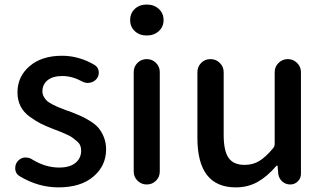

<svg xmlns="http://www.w3.org/2000/svg" viewBox="-20 -809 1425 842"><path d="M236.3 12.7Q147.5 12.7 66.4 -36.1Q49.8 -45.9 46.9 -65.4Q46.9 -69.3 46.9 -73.2Q46.9 -87.9 55.7 -99.6Q67.4 -115.2 85.9 -118.2Q89.8 -118.2 93.8 -118.2Q108.4 -118.2 120.1 -110.4Q178.7 -74.2 239.3 -74.2Q286.1 -74.2 311 -94.7Q335.9 -115.2 335.9 -148.4Q335.9 -160.2 332 -170.4Q328.1 -180.7 316.9 -189.9Q305.7 -199.2 298.3 -205.1Q291 -210.9 271.5 -219.7Q252 -228.5 244.6 -231.4Q237.3 -234.4 213.9 -243.2Q180.7 -255.9 157.7 -267.6Q134.8 -279.3 108.9 -298.3Q83 -317.4 69.8 -343.8Q56.6 -370.1 56.6 -403.3Q56.6 -473.6 109.9 -519Q163.1 -564.5 252 -564.5Q326.2 -564.5 394.5 -524.4Q410.2 -514.6 413.1 -496.1Q413.1 -493.2 413.1 -489.3Q413.1 -475.6 404.3 -463.9Q392.6 -449.2 374 -446.3Q370.1 -445.3 365.2 -445.3Q351.6 -445.3 339.8 -452.1Q295.9 -475.6 253.9 -475.6Q210.9 -475.6 188.5 -457Q166 -438.5 166 -408.2Q166 -395.5 172.4 -384.3Q178.7 -373 187 -365.7Q195.3 -358.4 211.9 -350.1Q228.5 -341.8 239.7 -337.4Q251 -333 273.4 -324.2Q279.3 -322.3 283.2 -321.3Q312.5 -309.6 330.1 -302.2Q347.7 -294.9 372.6 -279.8Q397.5 -264.6 411.1 -249Q424.8 -233.4 435.1 -208.5Q445.3 -183.6 445.3 -154.3Q445.3 -82 389.6 -34.7Q334 12.7 236.3 12.7Z M566.4 -56.6V-493.2Q566.4 -516.6 583 -533.2Q599.6 -549.8 623.5 -549.8Q647.5 -549.8 664.1 -533.2Q680.7 -516.6 680.7 -493.2V-56.6Q680.7 -33.2 664.1 -16.6Q647.5 0 623.5 0Q599.6 0 583 -16.6Q566.4 -33.2 566.4 -56.6ZM550.8 -720.7Q550.8 -751 571.3 -770Q591.8 -789.1 623.5 -789.1Q655.3 -789.1 676.3 -770Q697.3 -751 697.3 -720.7Q697.3 -691.4 676.3 -672.4Q655.3 -653.3 623.5 -653.3Q591.8 -653.3 571.3 -672.4Q550.8 -691.4 550.8 -720.7Z M1013.7 12.7Q845.7 12.7 845.7 -204.1V-492.2Q845.7 -516.6 862.3 -533.2Q878.9 -549.8 902.8 -549.8Q926.8 -549.8 943.8 -533.2Q960.9 -516.6 960.9 -492.2V-217.8Q960.9 -147.5 982.4 -116.7Q1003.9 -85.9 1052.7 -85.9Q1088.9 -85.9 1117.2 -103Q1145.5 -120.1 1178.7 -160.2Q1184.6 -168 1184.6 -177.7V-492.2Q1184.6 -516.6 1201.7 -533.2Q1218.8 -549.8 1242.2 -549.8Q1265.6 -549.8 1282.7 -533.2Q1299.8 -516.6 1299.8 -492.2V-46.9Q1299.8 -27.3 1286.1 -13.7Q1272.5 0 1252.9 0Q1232.4 0 1217.8 -13.2Q1203.1 -26.4 1200.2 -46.9L1197.3 -81.1Q1196.3 -83 1194.8 -83Q1193.4 -83 1192.4 -82Q1152.3 -35.2 1109.9 -11.2Q1067.4 12.7 1013.7 12.7Z"/></svg>

Font: Gen Jyuu GothicX Medium
Style: Regular
Weight: 500
Designer: Ryoko NISHIZUKA (kana &amp; ideographs); Paul D. Hunt (Latin, Greek &amp; Cyrillic); Wenlong ZHANG (bopomofo); Sandoll C
Version: Version 1.058.20140828